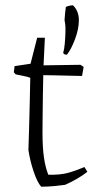

<svg xmlns="http://www.w3.org/2000/svg" viewBox="-20 -694 364 723"><path d="M135 9Q120 -8 106.5 -48.5Q93 -89 87 -129Q88 -162 89.5 -209Q91 -256 92 -307Q93 -358 94 -401Q85 -405 66 -408.5Q47 -412 39 -414L32 -422L35 -445L95 -454L120 -552H149L144 -448L283 -450L295 -442L289 -408Q281 -408 262 -408.5Q243 -409 220 -409.5Q197 -410 176 -410.5Q155 -411 143 -411Q142 -379 141.5 -336.5Q141 -294 140.5 -255.5Q140 -217 140 -196Q140 -139 145.5 -101Q151 -63 162 -36Q207 -35 236 -43Q265 -51 298 -65L309 -47Q291 -33 268.5 -20Q246 -7 225 2Q201 5 180.5 7Q160 9 135 9ZM223 -618Q223 -624 225 -643Q227 -662 228 -668Q242 -674 255 -674Q277 -652 277 -618Q277 -585 262.5 -546.5Q248 -508 232 -488Q220 -488 218 -495Q222 -508 224 -530.5Q226 -553 226.5 -577Q227 -601 223 -618Z"/></svg>

Font: Labrada Light
Style: Regular
Weight: 300
Designer: Mercedes Jáuregui
Foundry: Omnibus-Type Team
Version: Version 1.000; ttfautohint (v1.8.4.7-5d5b)